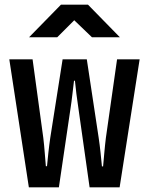

<svg xmlns="http://www.w3.org/2000/svg" viewBox="-20 -805 640 825"><path d="M226 -645 299 -718 375 -645H495L358 -785H242L105 -645ZM233 0 283 -339C289 -376 294 -428 298 -458H302C305 -428 311 -376 317 -339L365 0H494L580 -550H483L435 -213C430 -174 426 -121 423 -90H418C415 -121 410 -174 404 -213L353 -550H249L196 -213C190 -173 185 -122 182 -91H177C174 -121 171 -175 166 -213L120 -550H20L104 0Z"/></svg>

Font: Tekne LDO
Style: Bold
Weight: 700
Monospace: yes
Designer: Alessio Laiso, Mario Rullo, Paolo Rosset
Foundry: Alessio Laiso
Version: Version 1.000;hotconv 1.0.109;makeotfexe 2.5.65596